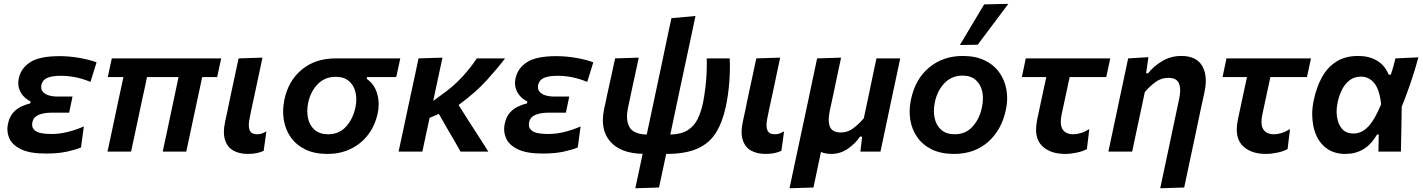

<svg xmlns="http://www.w3.org/2000/svg" viewBox="-20 -810 7604 1026"><path d="M225.5 10.5Q138 10.5 91 -13Q44 -36.5 29 -73Q19.5 -96.5 19.5 -120Q19.5 -134 22.5 -147.5Q30 -184.5 48.8 -206.2Q67.5 -228 92 -239.8Q116.5 -251.5 141.5 -257.5L143.5 -268Q126.5 -275.5 109.2 -292Q92 -308.5 83 -333.5Q77.5 -348 77.5 -365Q77.5 -378 80.5 -392Q92 -445.5 141.8 -477.8Q191.5 -510 298 -510Q351 -510 405 -500.5Q459 -491 496 -477L463.5 -372.5Q418.5 -390.5 380 -397.8Q341.5 -405 305.5 -405Q257 -405 231.8 -393.5Q206.5 -382 201 -355.5Q200 -350 200 -344.5Q200 -324 218.5 -311Q241.5 -294 289 -294H367.5L349.5 -208H257.5Q214.5 -208 186.5 -196.2Q158.5 -184.5 153 -156.5Q151.5 -150 151.5 -144Q151.5 -123.5 169.5 -110.5Q192 -94 255 -94Q301.5 -94 347.2 -106.2Q393 -118.5 428 -134.5L413 -22Q384.5 -10 338 0.2Q291.5 10.5 225.5 10.5Z M554.5 0Q566 -53 577 -104.8Q588 -156.5 601 -218L611 -266Q619.5 -305 626.5 -337.2Q633.5 -369.5 639.5 -398H556L577.5 -498H1162L1140.5 -398H1060.5L1017.5 -197.5Q1007.5 -150.5 997 -101Q986.5 -51 975.5 0H849.5Q857 -35 867.5 -83.5Q877.5 -132 888.5 -183Q899 -232 910 -283.8Q921 -335.5 934 -398H765.5Q759 -368.5 753 -338.5Q746.5 -308 739.5 -277L725.5 -211Q713.5 -155.5 702.8 -104.2Q692 -53 680.5 0Z M1304 12.5Q1259.5 12.5 1227.5 -5Q1195.5 -22.5 1183 -61Q1176.5 -80 1176.5 -104.5Q1176.5 -130.5 1183.5 -162.5L1196.5 -222Q1201.5 -246.5 1207 -274Q1221.5 -341.5 1232.5 -393Q1243.5 -444.5 1255 -498L1382.5 -502Q1364 -414.5 1348.2 -340.5Q1332.5 -266.5 1321.5 -216L1313.5 -176Q1309.5 -157 1309.5 -142Q1309.5 -126 1314 -114.5Q1322.5 -92.5 1355 -92.5Q1366.5 -92.5 1377.5 -96Q1388.5 -99.5 1403.5 -108L1389 -4Q1373.5 3.5 1352.5 8Q1331.5 12.5 1304 12.5Z M1730 12.5Q1660.5 12.5 1611.5 -11.5Q1562.5 -35.5 1533.8 -76.5Q1505 -117.5 1496.5 -169Q1493 -191 1493 -213.5Q1493 -244 1499.5 -276Q1520.5 -378.5 1592.8 -438.2Q1665 -498 1774 -498H2119L2097.5 -398H1941.5L1939.5 -388.5Q1980.5 -361 1995.5 -309.5Q2003.5 -281 2003.5 -252Q2003.5 -228 1998 -203.5Q1984 -138.5 1947 -90Q1910 -41.5 1854.5 -14.5Q1799 12.5 1730 12.5ZM1734 -92.5Q1792.5 -92.5 1829.5 -133.8Q1866.5 -175 1879 -234.5Q1884 -257.5 1884 -279Q1884 -298.5 1880 -316Q1871.5 -353.5 1845 -376.5Q1818.5 -399.5 1774 -399.5Q1716 -399.5 1677.8 -360.2Q1639.5 -321 1627 -261.5Q1622 -238 1622 -216Q1622 -196 1626 -178Q1634.5 -139.5 1661.5 -116Q1688.5 -92.5 1734 -92.5Z M2110 0Q2122 -56 2132.5 -104.5Q2143.5 -155 2156.5 -217.5L2167 -266.5Q2182 -336.5 2193.5 -389.5Q2205 -442.5 2216.5 -498L2344.5 -502Q2330 -435.5 2317.5 -376.5Q2305 -317.5 2295 -270.5L2341 -304.5Q2404.5 -349 2451.5 -400.8Q2498.5 -452.5 2528 -498H2679Q2640 -446.5 2581 -381.2Q2522 -316 2430.5 -249L2483 -166Q2507.5 -128.5 2535 -85.5Q2562.5 -42 2589.5 0H2441Q2423 -31.5 2406 -61.5Q2388.5 -91 2370 -123L2325 -201.5L2275.5 -180Q2265.5 -133 2256.2 -89.8Q2247 -46.5 2237 0Z M2880 10.5Q2792.5 10.5 2745.5 -13Q2698.5 -36.5 2683.5 -73Q2674 -96.5 2674 -120Q2674 -134 2677 -147.5Q2684.5 -184.5 2703.2 -206.2Q2722 -228 2746.5 -239.8Q2771 -251.5 2796 -257.5L2798 -268Q2781 -275.5 2763.8 -292Q2746.5 -308.5 2737.5 -333.5Q2732 -348 2732 -365Q2732 -378 2735 -392Q2746.5 -445.5 2796.2 -477.8Q2846 -510 2952.5 -510Q3005.5 -510 3059.5 -500.5Q3113.5 -491 3150.5 -477L3118 -372.5Q3073 -390.5 3034.5 -397.8Q2996 -405 2960 -405Q2911.5 -405 2886.2 -393.5Q2861 -382 2855.5 -355.5Q2854.5 -350 2854.5 -344.5Q2854.5 -324 2873 -311Q2896 -294 2943.5 -294H3022L3004 -208H2912Q2869 -208 2841 -196.2Q2813 -184.5 2807.5 -156.5Q2806 -150 2806 -144Q2806 -123.5 2824 -110.5Q2846.5 -94 2909.5 -94Q2956 -94 3001.8 -106.2Q3047.5 -118.5 3082.5 -134.5L3067.5 -22Q3039 -10 2992.5 0.2Q2946 10.5 2880 10.5Z M3375 196Q3385 150 3394.2 106Q3403.5 62 3414 12Q3294.5 9.5 3240 -55Q3201.5 -100.5 3201.5 -167.5Q3201.5 -195 3208 -226.5Q3212.5 -248 3217 -267Q3221 -285.5 3224.5 -303.5Q3237 -360.5 3247 -405.5Q3256.5 -450 3267 -498L3393.5 -502Q3375.5 -419.5 3360.5 -350Q3345.5 -280.5 3335.5 -232Q3330.5 -208 3330.5 -187.5Q3330.5 -155 3343.5 -131.5Q3364.5 -93 3436 -91L3512 -448.5Q3525.5 -512.5 3535 -558Q3544.5 -603.5 3552.2 -640Q3560 -676.5 3568 -713L3696.5 -724.5Q3680.5 -650 3666.5 -583Q3652 -515.5 3637.2 -446Q3622.5 -376.5 3605 -295.5L3562 -91Q3621.5 -92.5 3656 -115Q3690.5 -137.5 3708.5 -175Q3726.5 -212.5 3736.5 -259.5Q3743.5 -294 3748.8 -336.8Q3754 -379.5 3756 -422Q3757 -446 3757 -467.5Q3757 -483.5 3756.5 -498H3879.5Q3880.5 -478 3880.5 -456Q3880.5 -419 3877.5 -375.5Q3872.5 -305.5 3858.5 -240Q3841 -158 3806.5 -101.8Q3772 -45.5 3708.2 -16.5Q3644.5 12.5 3540 12.5Q3530 59 3520.8 102.2Q3511.5 145.5 3501.5 192Z M4070.5 12.5Q4026 12.5 3994 -5Q3962 -22.5 3949.5 -61Q3943 -80 3943 -104.5Q3943 -130.5 3950 -162.5L3963 -222Q3968 -246.5 3973.5 -274Q3988 -341.5 3999 -393Q4010 -444.5 4021.5 -498L4149 -502Q4130.5 -414.5 4114.8 -340.5Q4099 -266.5 4088 -216L4080 -176Q4076 -157 4076 -142Q4076 -126 4080.5 -114.5Q4089 -92.5 4121.5 -92.5Q4133 -92.5 4144 -96Q4155 -99.5 4170 -108L4155.5 -4Q4140 3.5 4119 8Q4098 12.5 4070.5 12.5Z M4199 196Q4210.5 141.5 4221.5 89.5Q4233 36.5 4246 -25L4298.5 -271Q4313 -339 4324 -392Q4335 -444.5 4346.5 -498L4474.5 -502Q4463 -448.5 4452 -396Q4441 -343.5 4429 -287L4413 -212.5Q4408.5 -189.5 4408.5 -171Q4408.5 -148 4415.5 -131.5Q4428.5 -102 4474 -102Q4509 -102 4538.5 -123.8Q4568 -145.5 4596 -178L4619 -286Q4631 -343.5 4641.5 -393.8Q4652 -444 4663.5 -498H4790.5Q4779 -443.5 4768 -391.5Q4757 -339.5 4742.5 -272L4722 -174.5Q4714 -136.5 4704.5 -92Q4695 -47.5 4685 0H4577.5L4582.5 -40Q4584.5 -60 4587 -80H4575.5Q4551.5 -43.5 4511.2 -15.5Q4471 12.5 4422.5 12.5Q4390.5 12.5 4367 2Q4356.5 51.5 4347 97Q4337.5 142.5 4327 192Z M5078 12.5Q5008.5 12.5 4959.5 -11.5Q4910.5 -35.5 4881.8 -76.5Q4853 -117.5 4844.5 -169Q4841 -191 4841 -213.5Q4841 -244 4847.5 -276Q4870.5 -387.5 4945 -449.2Q5019.5 -511 5125 -511Q5192.5 -511 5241.5 -487.5Q5290.5 -464 5319.8 -423.2Q5349 -382.5 5358 -331Q5362 -308.5 5362 -285.5Q5362 -255 5355 -223Q5332.5 -115.5 5260 -51.5Q5187.5 12.5 5078 12.5ZM5082 -92.5Q5140.5 -92.5 5177.8 -134.2Q5215 -176 5227 -235.5Q5232.5 -261 5232.5 -284.5Q5232.5 -303 5229 -320.5Q5220.5 -359 5194 -382.5Q5167.5 -406 5123.5 -406Q5065.5 -406 5026.8 -365.5Q4988 -325 4975.5 -263Q4970.5 -239.5 4970.5 -217.5Q4970.5 -197.5 4974.5 -179.5Q4982.5 -140.5 5009.5 -116.5Q5036.5 -92.5 5082 -92.5ZM5109.5 -569.5Q5142.5 -624.5 5174.5 -678.5Q5207 -732.5 5239 -786.5L5368.5 -789.5Q5326.5 -733.5 5285.5 -679Q5244.5 -624.5 5204.5 -571Z M5672.5 12.5Q5589 12.5 5546 -33Q5516.5 -64.5 5516.5 -118Q5516.5 -142 5522.5 -171Q5534.5 -228.5 5546 -282Q5557.5 -335.5 5571 -398H5440.5L5461.5 -498H5913L5891.5 -398H5696Q5685 -347.5 5674.5 -298Q5664 -248 5653 -197.5Q5648.5 -176 5648.5 -159Q5648.5 -134 5658.5 -118.5Q5675.5 -92.5 5715 -92.5Q5733.5 -92.5 5754.8 -98.8Q5776 -105 5801 -120L5788 -13.5Q5767 -1.5 5734 5.5Q5701 12.5 5672.5 12.5Z M6180 196Q6191 143.5 6203.8 83.5Q6216.5 23.5 6230.5 -42Q6243 -102 6256 -163Q6269 -223.5 6281.5 -283.5Q6286.5 -307.5 6286.5 -327Q6286.5 -349 6280 -364.5Q6267.5 -394 6223 -394Q6185.5 -394 6155.5 -372.2Q6125.5 -350.5 6097.5 -318L6075 -211Q6062.5 -153.5 6052 -104Q6041.5 -54 6030 0H5903Q5914.5 -54 5925.2 -104.8Q5936 -155.5 5949 -217L5959.5 -267Q5970.5 -318.5 5983 -377Q5995.5 -435.5 6008.5 -498L6117 -504.5L6104.5 -418.5H6115.5Q6143 -455 6189.8 -483Q6236.5 -511 6292.5 -511Q6372 -511 6403.5 -459Q6423.5 -426 6423.5 -378.5Q6423.5 -350.5 6416.5 -318Q6405.5 -268 6396.2 -224.5Q6387 -181 6379 -143L6362.5 -64.5Q6347.5 5.5 6334.5 67Q6321.5 128.5 6308 192Z M6745 12.5Q6661.5 12.5 6618.5 -33Q6589 -64.5 6589 -118Q6589 -142 6595 -171Q6607 -228.5 6618.5 -282Q6630 -335.5 6643.5 -398H6513L6534 -498H6985.5L6964 -398H6768.5Q6757.5 -347.5 6747 -298Q6736.5 -248 6725.5 -197.5Q6721 -176 6721 -159Q6721 -134 6731 -118.5Q6748 -92.5 6787.5 -92.5Q6806 -92.5 6827.2 -98.8Q6848.5 -105 6873.5 -120L6860.5 -13.5Q6839.5 -1.5 6806.5 5.5Q6773.5 12.5 6745 12.5Z M7170 12.5Q7114.5 12.5 7076.5 -12Q7038.5 -36.5 7018 -77.8Q6997.5 -119 6993.5 -170.5Q6992 -185 6992 -199.5Q6992 -236.5 7000.5 -275Q7015 -344.5 7044.5 -397.8Q7074 -451 7121.5 -481Q7169 -511 7238 -511Q7296 -511 7338 -486.2Q7380 -461.5 7401 -411H7412Q7420.5 -435.5 7426.2 -456.8Q7432 -478 7437 -498L7559.5 -503.5Q7542 -437.5 7518.2 -368.2Q7494.5 -299 7470.5 -239.5L7468.5 -119.5Q7467 -59.5 7466 0H7346Q7346.5 -23 7347 -46.5Q7347 -69.5 7347.5 -91.5H7339Q7306 -36 7264.2 -11.8Q7222.5 12.5 7170 12.5ZM7212.5 -96.5Q7256.5 -96.5 7291.5 -133.5Q7326.5 -170.5 7360.5 -253Q7351.5 -333 7323 -366.8Q7294.5 -400.5 7253 -400.5Q7217 -400.5 7192 -381.2Q7167 -362 7151.5 -331.2Q7136 -300.5 7128.5 -265.5Q7122.5 -239 7122.5 -214Q7122.5 -198.5 7125 -183.5Q7130.5 -145 7152.2 -120.8Q7174 -96.5 7212.5 -96.5Z"/></svg>

Font: Heraclito SemiBold
Style: Italic
Weight: 600
Italic angle: -12°
Designer: Kostas Bartsokas (font) & Cristiano Sobral (main changes)
Foundry: Kostas Bartsokas (font) & Cristiano Sobral (main changes)
Version: Version 1.00;July 8, 2020;FontCreator 13.0.0.2655 64-bit